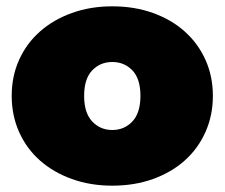

<svg xmlns="http://www.w3.org/2000/svg" viewBox="-20 -577 710 607"><path d="M335 10Q266 10 207.5 -11Q149 -32 106.5 -69.5Q64 -107 40.5 -159.5Q17 -212 17 -274Q17 -336 40.5 -388Q64 -440 106.5 -477.5Q149 -515 207.5 -536Q266 -557 335 -557Q405 -557 463.5 -536Q522 -515 564 -477.5Q606 -440 629.5 -388Q653 -336 653 -274Q653 -212 629.5 -159.5Q606 -107 564 -69.5Q522 -32 463.5 -11Q405 10 335 10ZM335 -166Q373 -166 398.5 -193Q424 -220 424 -274Q424 -328 398.5 -354.5Q373 -381 335 -381Q297 -381 271.5 -354.5Q246 -328 246 -274Q246 -220 271.5 -193Q297 -166 335 -166Z"/></svg>

Font: Montserrat-Alt1 Black
Style: Regular
Weight: 900
Designer: Differentunic
Foundry: Differentunic
Version: Version 7.222